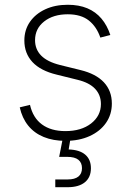

<svg xmlns="http://www.w3.org/2000/svg" viewBox="-20 -573 545 797"><path d="M251.5 11.7Q200.7 11.7 161.4 -4.4Q122.1 -20.5 96.9 -51.8Q71.8 -83 62 -127.4L104.5 -137.7Q116.7 -84 154.3 -56.4Q191.9 -28.8 251.5 -28.8Q317.4 -28.8 358.2 -60.5Q398.9 -92.3 398.9 -141.1Q398.9 -178.7 374.8 -204.3Q350.6 -230 302.2 -241.7L215.3 -263.2Q148.4 -279.3 114.7 -315.4Q81.1 -351.6 81.1 -404.8Q81.1 -448.7 104.2 -482.2Q127.4 -515.6 168 -534.4Q208.5 -553.2 261.2 -553.2Q307.6 -553.2 342.5 -538.6Q377.4 -523.9 401.1 -495.8Q424.8 -467.8 438 -427.7L396.5 -417Q381.3 -461.9 348.9 -487.8Q316.4 -513.7 261.2 -513.7Q201.2 -513.7 163.3 -483.9Q125.5 -454.1 125.5 -406.2Q125.5 -368.2 150.9 -342.3Q176.3 -316.4 229 -303.2L314 -282.2Q378.4 -266.6 411.4 -231.2Q444.3 -195.8 444.3 -143.1Q444.3 -97.7 419.9 -62.7Q395.5 -27.8 352.1 -8.1Q308.6 11.7 251.5 11.7ZM209.5 204.1V171.9H260.7Q290.5 171.9 305.4 159.9Q320.3 147.9 320.3 125Q320.3 102.5 305.4 90.3Q290.5 78.1 258.3 78.1H225.6L243.7 -14.2H272.9V0L265.1 47.4Q310.1 48.8 333.7 68.8Q357.4 88.9 357.4 125.5Q357.4 163.1 332.3 183.6Q307.1 204.1 260.7 204.1Z"/></svg>

Font: Inter ExtraLight
Style: Regular
Weight: 250
Designer: Rasmus Andersson
Foundry: rsms
Version: Version 4.001;git-66647c0bb